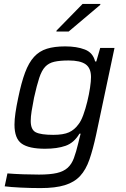

<svg xmlns="http://www.w3.org/2000/svg" viewBox="-20 -755 642 981"><path d="M187 206Q138 206 86 203.5Q34 201 4 197L18 131Q53 134 98 135.5Q143 137 179 137Q236 137 270.5 129Q305 121 325.5 102.5Q346 84 357.5 53Q369 22 380 -24Q383 -36 386 -49Q389 -62 392 -72H386Q358 -25 315 -10Q272 5 210 5Q128 5 91 -21Q54 -47 54 -118Q54 -144 59 -178.5Q64 -213 73 -255Q89 -333 108 -384Q127 -435 154 -464.5Q181 -494 219.5 -506Q258 -518 313 -518Q372 -518 413.5 -502Q455 -486 466 -441H472L492 -510H565L471 -66Q455 8 437 60Q419 112 389.5 144Q360 176 311.5 191Q263 206 187 206ZM252 -66Q304 -66 332.5 -79Q361 -92 381 -120Q394 -136 405.5 -167.5Q417 -199 426 -236Q435 -273 440 -306.5Q445 -340 445 -361Q445 -407 417.5 -426.5Q390 -446 331 -446Q286 -446 257.5 -439.5Q229 -433 211 -414Q193 -395 180.5 -357Q168 -319 154 -256Q146 -216 141.5 -187Q137 -158 137 -137Q137 -92 163 -79Q189 -66 252 -66ZM268 -594 269 -599 402 -735H493L492 -730L331 -594Z"/></svg>

Font: Saira
Style: Italic
Weight: 400
Italic angle: -12°
Designer: Hector Gatti with collaboration of the Omnibus-Type team
Foundry: Omnibus-Type
Version: Version 1.100; ttfautohint (v1.8.3)